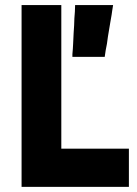

<svg xmlns="http://www.w3.org/2000/svg" viewBox="-20 -730 543 760"><path d="M222.7 -141.6Q251 -141.6 278.3 -141.6Q306.6 -141.6 334 -141.6Q355.5 -141.6 376 -141.6Q396.5 -141.6 418 -141.6Q435.5 -141.6 454.1 -141.6Q471.7 -141.6 490.2 -141.6Q490.2 -139.6 490.2 -136.7Q490.2 -134.8 490.2 -131.8Q490.2 -117.2 490.2 -101.6Q490.2 -86.9 490.2 -72.3Q490.2 -61.5 490.2 -51.8Q490.2 -41 490.2 -31.2Q490.2 -20.5 490.2 -10.7Q490.2 0 490.2 9.8Q487.3 9.8 485.4 9.8Q482.4 9.8 480.5 9.8Q433.6 9.8 387.7 9.8Q341.8 9.8 295.9 9.8Q264.6 9.8 232.4 9.8Q201.2 9.8 169.9 9.8Q143.6 9.8 117.2 9.8Q90.8 9.8 65.4 9.8Q65.4 7.8 65.4 4.9Q65.4 2.9 65.4 0Q65.4 -80.1 65.4 -159.2Q65.4 -238.3 65.4 -318.4Q65.4 -373 65.4 -427.7Q65.4 -482.4 65.4 -537.1Q65.4 -580.1 65.4 -623Q65.4 -667 65.4 -710Q67.4 -710 70.3 -710Q72.3 -710 75.2 -710Q90.8 -710 106.4 -710Q122.1 -710 137.7 -710Q148.4 -710 159.2 -710Q169.9 -710 180.7 -710Q191.4 -710 202.1 -710Q212.9 -710 222.7 -710Q222.7 -707 222.7 -705.1Q222.7 -702.1 222.7 -700.2Q222.7 -635.7 222.7 -571.3Q222.7 -505.9 222.7 -441.4Q222.7 -397.5 222.7 -353.5Q222.7 -308.6 222.7 -264.6Q222.7 -250 222.7 -235.4Q222.7 -220.7 222.7 -205.1Q222.7 -189.5 222.7 -173.8Q222.7 -158.2 222.7 -141.6ZM425.8 -698.2Q424.8 -691.4 423.8 -685.5Q422.9 -678.7 421.9 -671.9Q418.9 -657.2 417 -643.6Q415 -628.9 412.1 -614.3Q410.2 -599.6 407.2 -585Q405.3 -571.3 403.3 -556.6Q400.4 -543.9 398.4 -531.2Q396.5 -517.6 394.5 -504.9Q392.6 -504.9 390.6 -504.9Q387.7 -504.9 385.7 -504.9Q374 -504.9 361.3 -504.9Q348.6 -504.9 336.9 -504.9Q328.1 -504.9 319.3 -504.9Q310.5 -504.9 302.7 -504.9Q293 -504.9 284.2 -504.9Q275.4 -504.9 266.6 -504.9Q266.6 -507.8 266.6 -510.7Q266.6 -512.7 266.6 -515.6Q268.6 -536.1 269.5 -557.6Q270.5 -579.1 271.5 -599.6Q272.5 -614.3 273.4 -628.9Q273.4 -642.6 274.4 -657.2Q275.4 -670.9 276.4 -683.6Q276.4 -697.3 277.3 -710Q280.3 -710 282.2 -710Q284.2 -710 287.1 -710Q301.8 -710 316.4 -710Q331.1 -710 345.7 -710Q355.5 -710 366.2 -710Q376 -710 385.7 -710Q396.5 -710 406.2 -710Q417 -710 427.7 -710Q427.7 -710 427.7 -710Q426.8 -706.1 425.8 -698.2Z"/></svg>

Font: LeFont
Style: Bold
Weight: 800
Designer: Leryon MEDIA
Version: Version 1.0